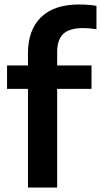

<svg xmlns="http://www.w3.org/2000/svg" viewBox="-20 -838 451 858"><path d="M105 0V-441H11.5V-545.5H105V-599.5Q105 -704 163.2 -761Q221.5 -818 333.5 -818Q373 -818 411 -812V-707.5Q379 -712.5 352 -712.5Q291.5 -712.5 263.5 -687.2Q235.5 -662 235.5 -605.5V-545.5H389V-441H235.5V0Z"/></svg>

Font: Encode Sans SmBold
Style: Regular
Weight: 600
Designer: Multiple Designers
Foundry: Impallari Type
Version: Version 3.002; ttfautohint (v1.8.3) -l 8 -r 50 -G 200 -x 14 